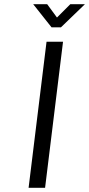

<svg xmlns="http://www.w3.org/2000/svg" viewBox="-20 -900 427 920"><path d="M196 0H117L203 -700H282ZM227 -769 139 -880H206L253 -816L317 -880H387L272 -769Z"/></svg>

Font: Kulim Park
Style: Italic
Weight: 400
Italic angle: -8°
Designer: Noponies / Dale Sattler
Foundry: Noponies
Version: Version 1.000; ttfautohint (v1.8.3)